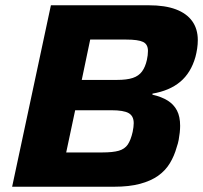

<svg xmlns="http://www.w3.org/2000/svg" viewBox="-20 -708 770 728"><path d="M26 0 173 -688H544Q606 -688 647 -672.5Q688 -657 709 -627.5Q730 -598 730 -556Q730 -540 727.5 -523.5Q725 -507 721 -492Q704 -432 663.5 -398Q623 -364 558 -353V-349Q593 -341 616 -326.5Q639 -312 651 -289Q663 -266 663 -231Q663 -219 661.5 -205Q660 -191 657.5 -177.5Q655 -164 650 -150Q641 -117 624 -89Q607 -61 579.5 -41.5Q552 -22 511 -11Q470 0 413 0ZM231 -130H368Q408 -130 430.5 -136.5Q453 -143 464.5 -160Q476 -177 483 -208Q485 -218 486 -226Q487 -234 487 -241Q487 -268 468 -279Q449 -290 402 -290H265ZM290 -405H424Q461 -405 483.5 -412.5Q506 -420 518.5 -437Q531 -454 537 -481Q539 -491 540 -498.5Q541 -506 541 -515Q541 -540 522.5 -549Q504 -558 458 -558H322Z"/></svg>

Font: Saira SemiExpanded
Style: Bold Italic
Weight: 700
Width: 6
Italic angle: -12°
Designer: Hector Gatti with collaboration of the Omnibus-Type team
Foundry: Omnibus-Type
Version: Version 1.101